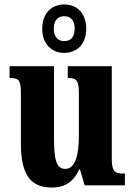

<svg xmlns="http://www.w3.org/2000/svg" viewBox="-20 -834 604 864"><path d="M269 -596C325 -596 368 -634 368 -705C368 -776 325 -814 269 -814C214 -814 170 -776 170 -705C170 -634 214 -596 269 -596ZM269 -649C244 -649 222 -664 222 -705C222 -746 244 -761 269 -761C295 -761 316 -746 316 -705C316 -664 295 -649 269 -649ZM214 10C272 10 311 -16 336 -71H340L361 0H542V-53H533C503 -53 483 -58 483 -116V-536H285V-483H288C318 -483 335 -477 335 -419V-227C335 -134 318 -74 274 -74C232 -74 223 -118 223 -216V-536H23V-483H26C67 -483 74 -470 74 -413V-188C74 -53 114 10 214 10Z"/></svg>

Font: Noto Serif Georgian ExtraCondensed ExtraBold
Style: Regular
Weight: 800
Width: 2
Designer: Monotype Design Team, Akaki Razmadze
Foundry: Google LLC
Version: Version 2.003